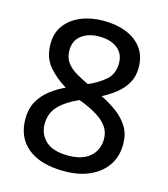

<svg xmlns="http://www.w3.org/2000/svg" viewBox="-110 -810 791 906"><g transform="rotate(15 286.0 -357.0)"><path d="M285 -724Q348 -724 396.5 -704.5Q445 -685 473 -647Q501 -609 501 -553Q501 -510 483 -478Q465 -446 434.5 -421.5Q404 -397 367 -378Q410 -357 445.5 -330.5Q481 -304 502.5 -269Q524 -234 524 -185Q524 -125 494.5 -81.5Q465 -38 412 -14Q359 10 288 10Q172 10 109.5 -40.5Q47 -91 47 -182Q47 -231 67 -267Q87 -303 120.5 -329Q154 -355 193 -373Q142 -403 106 -445.5Q70 -488 70 -554Q70 -609 98.5 -646.5Q127 -684 175.5 -704Q224 -724 285 -724ZM141 -182Q141 -132 176.5 -99Q212 -66 286 -66Q356 -66 393 -99Q430 -132 430 -185Q430 -219 412 -244.5Q394 -270 362 -290Q330 -310 287 -327L271 -333Q209 -306 175 -270.5Q141 -235 141 -182ZM284 -647Q232 -647 198 -621.5Q164 -596 164 -548Q164 -513 181 -489.5Q198 -466 226.5 -449Q255 -432 289 -416Q338 -437 372 -467Q406 -497 406 -548Q406 -596 372.5 -621.5Q339 -647 284 -647Z"/></g></svg>

Font: Noto Sans Sundanese Medium
Style: Regular
Weight: 500
Version: Version 2.003